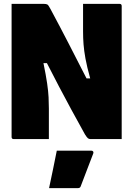

<svg xmlns="http://www.w3.org/2000/svg" viewBox="-20 -720 690 994"><path d="M233 0H51Q40 0 40 -11V-700H206Q220 -700 225.5 -696.5Q231 -693 241 -674Q293 -577 336.5 -492.5Q380 -408 428 -314H447Q430 -375 422.5 -416.5Q415 -458 412.5 -490.5Q410 -523 410 -558V-700H599Q610 -700 610 -689V0H448Q441 0 435.5 -4Q430 -8 420 -24Q381 -94 348.5 -154Q316 -214 285.5 -272Q255 -330 223 -393H205Q218 -330 224 -288.5Q230 -247 231.5 -216.5Q233 -186 233 -158ZM274 60H453Q459 60 462 64Q465 68 463 74Q446 120 431 157.5Q416 195 398 244Q397 248 393.5 251Q390 254 383 254H234Q245 201 254.5 156.5Q264 112 274 60Z"/></svg>

Font: Recursive Sn Lnr St Blk
Style: Regular
Weight: 900
Version: Version 1.079;hotconv 1.0.112;makeotfexe 2.5.65598; ttfautoh